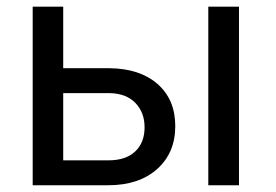

<svg xmlns="http://www.w3.org/2000/svg" viewBox="-20 -548 816 568"><path d="M167 -346.2H304.2Q394 -345.2 446.3 -299.3Q498.5 -253.4 498.5 -174.8Q498.5 -95.7 444.8 -47.9Q391.1 0 300.3 0H76.7V-528.3H167ZM687 0H596.2V-528.3H687ZM167 -272.5V-73.7H301.3Q352.1 -73.7 379.9 -99.9Q407.7 -126 407.7 -171.4Q407.7 -215.3 380.6 -243.4Q353.5 -271.5 304.7 -272.5Z"/></svg>

Font: Mardoto
Style: Regular
Weight: 400
Designer: Christian Robertson, Vahan Hovhannisyan
Foundry: Google
Version: Version 1.000